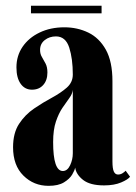

<svg xmlns="http://www.w3.org/2000/svg" viewBox="-20 -622 464 654"><path d="M145.5 11Q95 11 59.8 -23.8Q24.5 -58.5 24.5 -120.5Q24.5 -169 45 -200.2Q65.5 -231.5 96 -252.2Q126.5 -273 156.8 -289.2Q187 -305.5 207.5 -323.5Q228 -341.5 228 -368Q228 -422 215.8 -460Q203.5 -498 170.5 -498Q148.5 -498 132.5 -485.5Q116.5 -473 116.5 -452Q116.5 -438 122.8 -427.8Q129 -417.5 135.2 -405.5Q141.5 -393.5 141.5 -375Q141.5 -348.5 127.2 -332.5Q113 -316.5 89 -316.5Q64.5 -316.5 50.2 -336.8Q36 -357 36 -392.5Q36 -432 57 -462.8Q78 -493.5 115 -511.2Q152 -529 199.5 -529Q243.5 -529 280.8 -511Q318 -493 340.5 -452.8Q363 -412.5 363 -345.5V-72.5Q363 -47.5 367.8 -37.5Q372.5 -27.5 382 -27.5Q390.5 -27.5 397.5 -32Q404.5 -36.5 408 -40.5L423 -20Q416 -10.5 392.5 -0.5Q369 9.5 334.5 9.5Q287 9.5 263.2 -9Q239.5 -27.5 236 -51Q234.5 -42 225.8 -27.2Q217 -12.5 197.8 -0.8Q178.5 11 145.5 11ZM194 -39.5Q209.5 -39.5 218.8 -59Q228 -78.5 228 -100V-316Q226.5 -302 216 -287.8Q205.5 -273.5 192.8 -254.8Q180 -236 170.5 -208Q161 -180 161 -138Q161 -39.5 194 -39.5ZM85.5 -576.5V-602.5H326V-576.5Z"/></svg>

Font: Imbue 50pt ExtraBold
Style: Regular
Weight: 800
Designer: Tyler Finck
Foundry: Etcetera Type Company
Version: Version 1.102; ttfautohint (v1.8.3)